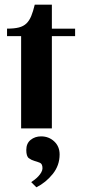

<svg xmlns="http://www.w3.org/2000/svg" viewBox="-20 -547 365 818"><path d="M10 -393V-425Q41 -425 60.5 -430Q80 -435 92.5 -447Q105 -459 113 -478.5Q121 -498 128 -527H201V-425H300V-393H201V0H70V-393ZM113 229Q119 225 127.5 218.5Q136 212 143.5 204Q151 196 156 187Q161 178 161 170Q161 151 150 146.5Q139 142 126.5 138.5Q114 135 103 127Q92 119 92 92Q92 64 110.5 49Q129 34 155 34Q188 34 211 55.5Q234 77 234 111Q234 158 204.5 194.5Q175 231 135 251Z"/></svg>

Font: Gamine
Style: Bold
Weight: 700
Designer: Tapiwanashe Sebastian Garikayi
Version: Version 1.000